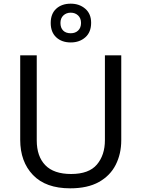

<svg xmlns="http://www.w3.org/2000/svg" viewBox="-20 -1015 771 1045"><path d="M640 -252Q640 -178 610 -118.5Q580 -59 518.5 -24.5Q457 10 362 10Q229 10 159.5 -62.5Q90 -135 90 -254V-714H180V-251Q180 -164 226.5 -116Q273 -68 367 -68Q464 -68 507.5 -119.5Q551 -171 551 -252V-714H640ZM365 -784Q316 -784 286 -812Q256 -840 256 -890Q256 -940 286 -967.5Q316 -995 365 -995Q412 -995 444 -967.5Q476 -940 476 -891Q476 -840 444.5 -812Q413 -784 365 -784ZM365 -834Q390 -834 405.5 -849Q421 -864 421 -890Q421 -916 405 -931Q389 -946 365 -946Q341 -946 325 -931Q309 -916 309 -890Q309 -864 323.5 -849Q338 -834 365 -834Z"/></svg>

Font: Noto Sans Tai Viet
Style: Regular
Weight: 400
Designer: Monotype Design Team
Foundry: Monotype Imaging Inc.
Version: Version 2.003; ttfautohint (v1.8.4.7-5d5b)